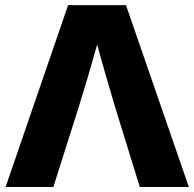

<svg xmlns="http://www.w3.org/2000/svg" viewBox="-20 -748 778 768"><path d="M2.4 0 252.4 -727.5H483.9L735.4 0H539.1L440.4 -319.8Q422.4 -380.9 404.5 -441.9Q386.7 -502.9 368.7 -569.8Q350.1 -502.9 332 -441.9Q314 -380.9 294.9 -319.8L193.4 0Z"/></svg>

Font: Inter Display ExtraBold
Style: Regular
Weight: 800
Designer: Rasmus Andersson
Foundry: rsms
Version: Version 4.000;git-a52131595